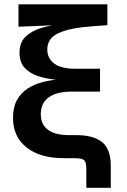

<svg xmlns="http://www.w3.org/2000/svg" viewBox="-20 -748 599 908"><path d="M388.2 140.1V50.8Q388.2 29.3 383.8 18.6Q379.4 7.8 367.2 3.9Q355 0 331.1 0H280.8Q169.4 0 105.5 -50.8Q41.5 -101.6 41.5 -190.4Q41.5 -241.2 60.3 -274.9Q79.1 -308.6 110.1 -328.9Q141.1 -349.1 179.2 -359.1Q217.3 -369.1 256.6 -372.3Q295.9 -375.5 330.6 -375.5V-367.2Q290 -367.2 245.1 -371.1Q200.2 -375 160.6 -387.9Q121.1 -400.9 96.7 -427.2Q72.3 -453.6 72.3 -498.5Q72.3 -546.4 100.3 -574Q128.4 -601.6 175.3 -615.7Q222.2 -629.9 279.3 -634.8V-630.4L67.4 -621.6V-727.5H487.8V-628.9L413.6 -623.5Q312 -616.2 257.8 -592Q203.6 -567.9 203.6 -513.7Q203.6 -472.7 236.1 -447.8Q268.6 -422.9 335.4 -422.9H453.1V-314.9H320.3Q248.5 -314.9 210.7 -287.8Q172.9 -260.7 172.9 -208.5Q172.9 -159.2 207 -134Q241.2 -108.9 307.1 -108.9H341.8Q422.4 -108.9 463.1 -75.7Q503.9 -42.5 503.9 36.1V140.1Z"/></svg>

Font: Inter
Style: 650
Weight: 650
Designer: Rasmus Andersson
Foundry: rsms
Version: Version 4.001;git-66647c0bb